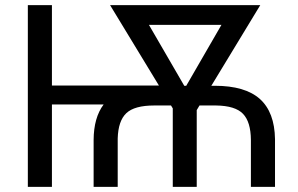

<svg xmlns="http://www.w3.org/2000/svg" viewBox="-20 -731 1167 751"><path d="M346.2 0V-183.6Q346.7 -271 385.3 -322.3H183.1V0H88.9V-710.9H183.1V-396.5H601.6L410.6 -710.9H998L806.6 -395.5H819.8Q939 -395.5 996.6 -343.8Q1054.2 -292 1055.7 -186.5V0H961.4V-183.6Q960.9 -253.9 930.7 -285.6Q900.4 -317.4 825.2 -318.4H760.3L749.5 -300.3V0H655.8V-307.1L648.9 -318.4H583Q505.9 -318.4 474.1 -288.3Q442.4 -258.3 440.4 -189.5V0ZM700.7 -395.5H708.5L846.2 -633.8H562.5Z"/></svg>

Font: Roboto-ThirdPerson-AD3FC
Style: ThirdPerson-AD3FC
Weight: 400
Designer: Google
Version: Version 2.137; 2017